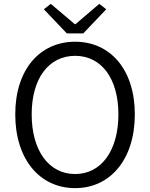

<svg xmlns="http://www.w3.org/2000/svg" viewBox="-20 -961 777 994"><path d="M369 13C550 13 678 -135 678 -369C678 -602 550 -745 369 -745C187 -745 59 -602 59 -369C59 -135 187 13 369 13ZM369 -60C233 -60 144 -181 144 -369C144 -556 233 -672 369 -672C504 -672 593 -556 593 -369C593 -181 504 -60 369 -60ZM326 -788H411L530 -913L494 -941L371 -836H367L243 -941L207 -913Z"/></svg>

Font: Noto Sans JP DemiLight
Style: Regular
Weight: 350
Designer: Ryoko NISHIZUKA 西塚涼子 (kana, bopomofo & ideographs); Paul D. Hunt (Latin, Greek & Cyrillic); Sandoll Communications 산돌커뮤니
Foundry: Adobe
Version: Version 2.004;hotconv 1.0.118;makeotfexe 2.5.65603